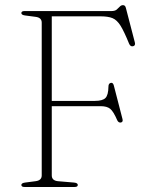

<svg xmlns="http://www.w3.org/2000/svg" viewBox="-20 -744 600 764"><path d="M423.5 -700Q437.5 -700 444.5 -706Q451.5 -712 456.8 -717.8Q462 -723.5 469.5 -723.5Q478.5 -723.5 481 -712L516.5 -575.5Q520 -562.5 509.5 -560Q499 -557.5 493.5 -570.5Q474 -618.5 459.8 -641.5Q445.5 -664.5 427.8 -671.8Q410 -679 380.5 -679H186V-342.5H357.5Q388 -342.5 399.5 -354Q411 -365.5 411.5 -399Q411.5 -411.5 420 -414Q429.5 -417 433 -403.5L467.5 -270Q470.5 -258.5 461 -256.5Q451.5 -255 446.5 -265.5Q431.5 -300.5 418.5 -311Q405.5 -321.5 381 -321.5H186V-46Q186 -25.5 210.5 -23L275 -17.5Q289.5 -16 289.5 -8Q289.5 0 277 0H77.5Q65 0 65 -8Q65 -15.5 79.5 -17.5L121.5 -23Q146 -26 146 -46V-654Q146 -674 121.5 -677L79.5 -682.5Q65 -684.5 65 -692Q65 -700 77.5 -700Z"/></svg>

Font: Fraunces 9pt Thin
Style: Regular
Weight: 100
Version: Version 1.000;[b76b70a41]